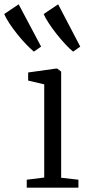

<svg xmlns="http://www.w3.org/2000/svg" viewBox="-94 -870 408 890"><path d="M30 0V-37L111 -47V-479L36.5 -496.5V-534L164.5 -552H171.5L189.5 -538V-46L269.5 -37V0ZM62.5 -631Q48 -643 27.8 -664Q7.5 -685 -13 -710.5Q-33.5 -736 -50 -761Q-66.5 -786 -74.5 -805L-7.5 -850L96.5 -654L63.5 -631ZM244.5 -631Q229.5 -643 209.8 -664Q190 -685 169.8 -710.5Q149.5 -736 133 -761Q116.5 -786 108.5 -805L175.5 -850L278 -654L245.5 -631Z"/></svg>

Font: Merriweather 48pt Light
Style: Regular
Weight: 300
Version: Version 2.100